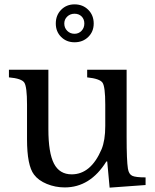

<svg xmlns="http://www.w3.org/2000/svg" viewBox="-20 -850 710 881"><path d="M463 -272V-370Q463 -452 450.5 -470.5Q438 -489 380 -495V-530H561V-223Q561 -112 567 -76Q571 -51 586.5 -43.5Q602 -36 648 -36V-1L483 11L472 -109H468Q394 10 277 10Q234 10 195 -6Q156 -22 136 -49Q104 -91 104 -211V-370Q104 -452 91.5 -471Q79 -490 21 -495V-530H202V-257Q202 -149 227.5 -99.5Q253 -50 309 -50Q397 -50 446 -165Q463 -206 463 -272ZM236 -742Q236 -780 260.5 -805Q285 -830 322 -830Q360 -830 385 -805Q410 -780 410 -742Q410 -705 385 -680.5Q360 -656 322 -656Q285 -656 260.5 -680.5Q236 -705 236 -742ZM275 -742Q275 -722 288.5 -708.5Q302 -695 322 -695Q341 -695 354 -708.5Q367 -722 367 -742Q367 -762 354.5 -774.5Q342 -787 322 -787Q302 -787 288.5 -774Q275 -761 275 -742Z"/></svg>

Font: Libre Baskerville
Style: Regular
Weight: 400
Designer: Pablo Impallari, Rodrigo Fuenzalida
Foundry: Pablo Impallari, Rodrigo Fuenzalida
Version: Version 1.000